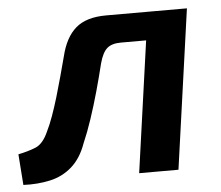

<svg xmlns="http://www.w3.org/2000/svg" viewBox="-57 -538 679 589"><g transform="rotate(-5 282.5 -243.0)"><path d="M526 -491 515 -404H328Q300 -404 285.5 -391.5Q271 -379 262 -346Q252 -305 240 -262Q228 -219 214.5 -178.5Q201 -138 187 -106Q171 -61 142 -35.5Q113 -10 74.5 -1.5Q36 7 -8 5L-15 -90Q15 -96 38.5 -105.5Q62 -115 78 -151Q88 -171 97.5 -197.5Q107 -224 116 -254Q125 -284 133.5 -315.5Q142 -347 150 -377Q164 -435 196.5 -463Q229 -491 290 -491ZM539 -491 470 0H349L418 -491Z"/></g></svg>

Font: Exo 2 SemiBold
Style: Italic
Weight: 600
Italic angle: -8°
Designer: Natanael Gama
Foundry: Natanael Gama
Version: Version 2.010